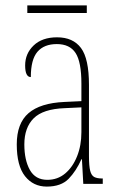

<svg xmlns="http://www.w3.org/2000/svg" viewBox="-20 -680 440 710"><path d="M153 10Q103 10 72.5 -28.5Q42 -67 42 -146Q42 -224 85.5 -261.5Q129 -299 218 -303L281 -306V-371Q281 -451 259.5 -484Q238 -517 190 -517Q143 -517 118.5 -488.5Q94 -460 94 -395Q73 -395 73 -438Q73 -482 104.5 -512Q136 -542 191 -542Q250 -542 279.5 -502.5Q309 -463 309 -366V-103Q309 -66 313.5 -48.5Q318 -31 328.5 -25.5Q339 -20 358 -20H360V0H288L283 -91H281Q262 -48 234 -19Q206 10 153 10ZM155 -15Q193 -15 221 -38.5Q249 -62 265 -102Q281 -142 281 -191V-283L219 -280Q139 -277 104.5 -242.5Q70 -208 70 -146Q70 -88 90.5 -51.5Q111 -15 155 -15ZM81 -632V-660H301V-632Z"/></svg>

Font: Noto Serif Ethiopic ExtraCondensed Thin
Style: Regular
Weight: 100
Width: 2
Designer: Monotype Design Team
Foundry: Monotype Imaging Inc.
Version: Version 2.102; ttfautohint (v1.8.4.7-5d5b)